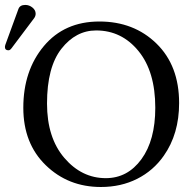

<svg xmlns="http://www.w3.org/2000/svg" viewBox="-35 -745 776 775"><path d="M66.9 -725.1Q83 -725.1 95.9 -714.6Q108.9 -704.1 108.9 -689.9Q108.9 -680.2 103 -671.9L11.2 -549.8Q5.4 -542 -1 -542Q-15.1 -542 -15.1 -555.2Q-15.1 -559.1 -13.2 -564.9L39.1 -708Q44.9 -725.1 66.9 -725.1ZM353 -622.1Q271 -622.1 212.9 -548.1Q154.8 -474.1 154.8 -327.1Q154.8 -189 224.9 -107.4Q294.9 -25.9 392.1 -25.9Q480 -25.9 535.9 -102.5Q591.8 -179.2 591.8 -310.1Q591.8 -456.1 523.9 -539.1Q456.1 -622.1 353 -622.1ZM688 -329.1Q688 -204.1 626 -116.2Q584 -56.2 518.8 -23.2Q453.6 9.8 372.1 9.8Q240.2 9.8 149.7 -78.1Q59.1 -166 59.1 -310.1Q59.1 -460 142.1 -559.1Q225.1 -658.2 366.2 -658.2Q505.4 -658.2 596.7 -569.1Q688 -480 688 -329.1Z"/></svg>

Font: Linux Libertine
Style: Regular
Weight: 400
Designer: Philipp H. Poll
Foundry: Philipp H. Poll
Version: Version 5.3.0 ; ttfautohint (v0.9)